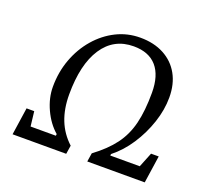

<svg xmlns="http://www.w3.org/2000/svg" viewBox="-115 -801 1020 942"><g transform="rotate(20 395.5 -330.0)"><path d="M38 0 59 -143H99L108 -66H240L241 -75Q198 -112 171 -170.5Q144 -229 144 -287Q144 -364 169 -431.5Q194 -499 238.5 -550.5Q283 -602 341 -631Q399 -660 466 -660Q537 -660 589.5 -632Q642 -604 670.5 -553Q699 -502 699 -432Q699 -368 676.5 -300.5Q654 -233 615 -173.5Q576 -114 525 -74L524 -66H678L709 -143H749L728 0H428L435 -45Q501 -94 539.5 -145.5Q578 -197 594.5 -264Q611 -331 611 -425Q611 -515 570 -562Q529 -609 450 -609Q346 -609 289 -522.5Q232 -436 232 -279Q232 -204 255 -146Q278 -88 325 -45L318 0Z"/></g></svg>

Font: Faustina VF Beta
Style: Italic
Weight: 400
Italic angle: -8°
Designer: Alfonso Garcia
Foundry: Omnibus-Type
Version: Version 1.006